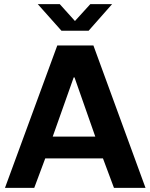

<svg xmlns="http://www.w3.org/2000/svg" viewBox="-20 -905 725 925"><path d="M4 0 256 -686H430L681 0H529L476 -142H198L145 0ZM234 -247H439L339 -532H335ZM276 -757 162 -885H268L358 -785H324L415 -885H520L407 -757Z"/></svg>

Font: Chivo SemiBold
Style: Regular
Weight: 600
Designer: Hector Gatti
Foundry: Omnibus-Type
Version: Version 2.002